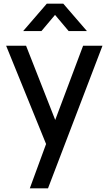

<svg xmlns="http://www.w3.org/2000/svg" viewBox="-20 -790 588 1050"><path d="M355.5 -620 281 -708.5 206.5 -620H106.5L236 -770H326L455.5 -620ZM282 -134 434.5 -540H540.5L242.5 240H143L232 -2.5L13.5 -540H122.5Z"/></svg>

Font: Hauora SemiBold
Style: Regular
Weight: 600
Designer: Wayne Shih
Foundry: WCYS
Version: Version 1.001